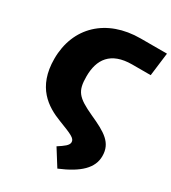

<svg xmlns="http://www.w3.org/2000/svg" viewBox="-219 -808 1025 1148"><g transform="rotate(30 294.0 -234.5)"><path d="M364 227C496 172 560 110 560 28C560 -64 496 -101 383 -152C264 -207 239 -236 239 -338C239 -454 292 -536 441 -536H568L588 -696H407C172 -696 20 -551 20 -333C20 -137 134 -66 236 -27C329 9 359 21 359 48C359 70 333 88 293 114Z"/></g></svg>

Font: Fira Sans Heavy
Style: Regular
Weight: 900
Designer: bBox Type GmbH & Carrois Corporate GbR & Edenspiekermann AG
Foundry: bBox Type GmbH & Carrois Corporate GbR & Edenspiekermann AG
Version: Version 4.300;PS 004.300;hotconv 1.0.88;makeotf.lib2.5.64775